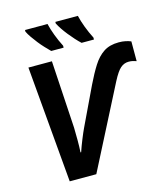

<svg xmlns="http://www.w3.org/2000/svg" viewBox="-133 -1036 985 1137"><g transform="rotate(-15 359.5 -467.0)"><path d="M152 0 90 -714H234L259 -300Q260 -262 260 -221.5Q260 -181 258 -149H262Q273 -182 289 -221.5Q305 -261 316 -284L428 -519Q458 -581 486.5 -626Q515 -671 552 -695.5Q589 -720 645 -720Q668 -720 686.5 -716Q705 -712 719 -706V-585Q708 -589 696.5 -591.5Q685 -594 672 -594Q644 -594 622 -575Q600 -556 572 -502L315 0ZM128 -924V-934H266Q274 -900 288.5 -861.5Q303 -823 322 -786V-774H246Q231 -789 213.5 -807.5Q196 -826 180 -846.5Q164 -867 150 -887Q136 -907 128 -924ZM452 -934Q460 -900 474.5 -861.5Q489 -823 508 -786V-774H432Q400 -804 366 -846.5Q332 -889 314 -924V-934Z"/></g></svg>

Font: BC Sans
Style: Bold Italic
Weight: 700
Italic angle: -12°
Designer: Monotype Design Team
Province of B.C.
Foundry: Monotype Imaging Inc.
Version: Version 2.000;GOOG;noto-source:20170915:90ef993387c0